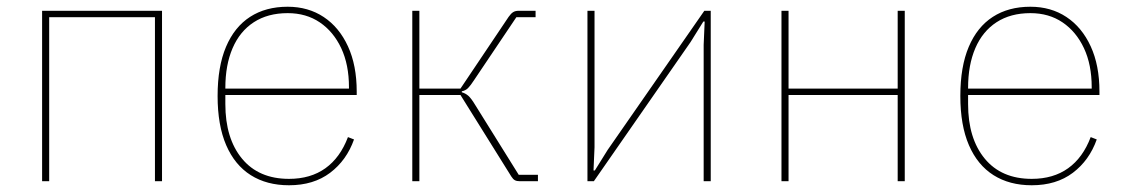

<svg xmlns="http://www.w3.org/2000/svg" viewBox="-20 -538 3344 570"><path d="M105 0V-506H461V0H440V-487H126V0Z M838 12Q772 12 724.5 -18Q677 -48 651.5 -107Q626 -166 626 -253Q626 -340 651 -399Q676 -458 722.5 -488Q769 -518 834 -518Q895 -518 941 -487.5Q987 -457 1013 -400.5Q1039 -344 1039 -266V-256H649V-229Q649 -127 698.5 -67Q748 -7 838 -7Q902 -7 946 -38.5Q990 -70 1013 -131L1031 -124Q1009 -62 960 -25Q911 12 838 12ZM834 -499Q775 -499 733.5 -472Q692 -445 670.5 -395Q649 -345 649 -277V-275H1016V-279Q1016 -346 993 -395Q970 -444 929.5 -471.5Q889 -499 834 -499Z M1204 0V-506H1225V-275H1347L1490 -488Q1497 -498 1503.5 -502Q1510 -506 1520 -506H1570V-487H1513L1388 -301Q1377 -284 1369.5 -276.5Q1362 -269 1351 -267V-264Q1362 -261 1370.5 -253.5Q1379 -246 1391 -226L1520 -19H1577V0H1523Q1514 0 1508.5 -3Q1503 -6 1498 -14L1347 -256H1225V0Z M1724 0V-506H1745V-101L1742 -32H1746L1784 -93L2071 -506H2090V0H2069V-405L2072 -474H2068L2030 -413L1743 0Z M2300 0V-506H2321V-275H2645V-506H2666V0H2645V-256H2321V0Z M3043 12Q2977 12 2929.5 -18Q2882 -48 2856.5 -107Q2831 -166 2831 -253Q2831 -340 2856 -399Q2881 -458 2927.5 -488Q2974 -518 3039 -518Q3100 -518 3146 -487.5Q3192 -457 3218 -400.5Q3244 -344 3244 -266V-256H2854V-229Q2854 -127 2903.5 -67Q2953 -7 3043 -7Q3107 -7 3151 -38.5Q3195 -70 3218 -131L3236 -124Q3214 -62 3165 -25Q3116 12 3043 12ZM3039 -499Q2980 -499 2938.5 -472Q2897 -445 2875.5 -395Q2854 -345 2854 -277V-275H3221V-279Q3221 -346 3198 -395Q3175 -444 3134.5 -471.5Q3094 -499 3039 -499Z"/></svg>

Font: IBM Plex Sans Thin
Style: Regular
Weight: 250
Designer: Mike Abbink, Paul van der Laan, Pieter van Rosmalen
Foundry: Bold Monday
Version: Version 3.201